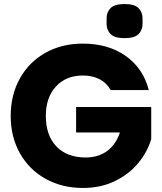

<svg xmlns="http://www.w3.org/2000/svg" viewBox="-20 -926 802 951"><path d="M528 -480Q509 -515 473.5 -533.5Q438 -552 390 -552Q307 -552 257 -497.5Q207 -443 207 -352Q207 -255 259.5 -200.5Q312 -146 404 -146Q467 -146 510.5 -178Q554 -210 574 -270H357V-396H729V-237Q710 -173 664.5 -118Q619 -63 549 -29Q479 5 391 5Q287 5 205.5 -40.5Q124 -86 78.5 -167Q33 -248 33 -352Q33 -456 78.5 -537.5Q124 -619 205 -664.5Q286 -710 390 -710Q516 -710 602.5 -649Q689 -588 717 -480ZM597 -737Q547 -737 527.5 -757.5Q508 -778 508 -807V-836Q508 -865 527.5 -885.5Q547 -906 597 -906Q647 -906 666.5 -885.5Q686 -865 686 -836V-807Q686 -778 666.5 -757.5Q647 -737 597 -737Z"/></svg>

Font: IBM-Poppins
Style: Poppins-Bold
Weight: 700
Designer: Mike Abbink, Paul van der Laan, Pieter van Rosmalen, Ben Mitchell, Mark Frömberg
Foundry: Bold Monday
Version: Version 1.1